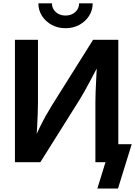

<svg xmlns="http://www.w3.org/2000/svg" viewBox="-20 -964 803 1141"><path d="M683.1 0H546.9V-356Q546.9 -378.9 548.1 -416.3Q549.3 -453.6 552 -501.2Q554.7 -548.8 557.1 -602.1L576.7 -598.1Q546.4 -540.5 523.9 -498Q501.5 -455.6 482.4 -421.6Q463.4 -387.7 442.9 -355.5L219.7 0H68.8V-727.5H205.6V-350.6Q205.6 -324.2 204.1 -285.2Q202.6 -246.1 200.4 -202.9Q198.2 -159.7 194.8 -120.6L180.2 -127Q198.7 -171.4 217.3 -209.2Q235.8 -247.1 253.4 -278.1Q271 -309.1 285.6 -333L533.2 -727.5H683.1ZM369.6 -796.4Q323.7 -796.4 287.4 -816.2Q251 -835.9 229.5 -869.6Q208 -903.3 208 -944.3H288.6Q288.6 -913.1 311.5 -892.3Q334.5 -871.6 369.6 -871.6Q404.3 -871.6 427.2 -892.3Q450.2 -913.1 450.2 -944.3H530.8Q530.8 -903.3 509.5 -869.9Q488.3 -836.4 451.7 -816.4Q415 -796.4 369.6 -796.4ZM558.6 156.2 606.9 0H568.8V-106.9H762.7L681.2 156.2Z"/></svg>

Font: V-Inter
Style: SemiBold-600
Weight: 600
Designer: Rasmus Andersson
Foundry: rsms
Version: Version 4.000;git-4146feb